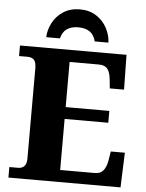

<svg xmlns="http://www.w3.org/2000/svg" viewBox="-61 -985 787 1034"><g transform="rotate(5 332.5 -468.0)"><path d="M24 -57H71Q117 -57 117 -111V-598Q117 -633 104.5 -645Q92 -657 70 -657H24V-714H600L603 -526H526L521 -575Q517 -614 502.5 -631.5Q488 -649 456 -649H298V-405H534V-341H298V-65H486Q516 -65 531.5 -84.5Q547 -104 553 -139L561 -188H637L630 0H24ZM329 -936Q381 -936 418.5 -911.5Q456 -887 476 -848.5Q496 -810 497 -771H423Q407 -839 329 -839Q251 -839 235 -771H161Q162 -810 182 -848.5Q202 -887 239.5 -911.5Q277 -936 329 -936Z"/></g></svg>

Font: Noto Serif ExtraBold
Style: Regular
Weight: 800
Designer: Monotype Design Team
Foundry: Monotype Imaging Inc.
Version: Version 1.001